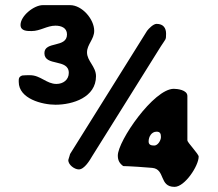

<svg xmlns="http://www.w3.org/2000/svg" viewBox="-20 -727 848 748"><path d="M710 -180V-353C710 -377 670 -381 657 -381C579 -381 439 -178 439 -121C439 -103 445 -91 460 -80C477 -80 556 -75 573 -73C625 -68 599 1 660 1C700 1 754 -81 754 -117C754 -127 710 -172 710 -180ZM246 -103C246 -85 270 -67 287 -67C309 -67 330 -103 340 -120C380 -183 566 -482 607 -547C626 -577 627 -570 627 -596C627 -617 617 -634 590 -634C577 -634 559 -615 553 -607L253 -127C253 -125 248 -111 247 -107C247 -106 246 -104 246 -103ZM559 -176C559 -194 570 -214 590 -214C604 -214 607 -206 607 -193C607 -180 595 -160 581 -160C568 -160 559 -163 559 -176ZM53 -408C53 -342 145 -319 196 -319C264 -319 354 -348 354 -430C354 -468 319 -489 319 -523C319 -554 347 -574 347 -607C347 -652 300 -707 253 -707H147C112 -707 60 -665 60 -630C60 -606 85 -606 103 -606C137 -606 163 -627 196 -627C218 -627 241 -619 241 -593C241 -539 153 -568 153 -520C153 -467 248 -500 248 -443C248 -416 226 -400 200 -400C161 -400 138 -434 97 -434C92 -434 71 -434 67 -433C52 -428 53 -419 53 -408Z"/></svg>

Font: Asimov Print
Style: C
Weight: 500
Designer: Google
Version: Version 2.000980: 2014